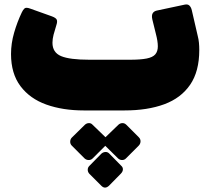

<svg xmlns="http://www.w3.org/2000/svg" viewBox="-20 -491 954 871"><path d="M360 10Q265 10 190.5 -16.5Q116 -43 73 -100Q30 -157 30 -246Q30 -294 44 -342.5Q58 -391 79 -435Q84 -446 91 -452.5Q98 -459 117 -452L215 -417Q234 -410 237.5 -401.5Q241 -393 236 -378Q228 -353 223 -333.5Q218 -314 218 -297Q218 -253 257 -236.5Q296 -220 386 -220H569Q617 -220 645 -225.5Q673 -231 684.5 -244.5Q696 -258 696 -281Q696 -304 687 -338L671 -403Q667 -421 672.5 -430.5Q678 -440 691 -443L818 -470Q832 -473 839.5 -465.5Q847 -458 850 -445L877 -328Q881 -313 882.5 -297Q884 -281 884 -264Q884 -167 842.5 -106.5Q801 -46 725 -18Q649 10 545 10ZM364 228 306 170Q298 162 298.5 151Q299 140 306 133L364 76Q372 68 382.5 67.5Q393 67 400 75L459 132Q467 140 466.5 151Q466 162 458 170L400 228Q393 235 382.5 235Q372 235 364 228ZM516 228 457 170Q450 162 450 151Q450 140 457 133L516 76Q524 68 534.5 67.5Q545 67 553 75L610 132Q618 140 617.5 151Q617 162 609 170L551 228Q544 235 534 235Q524 235 516 228ZM440 352 385 297Q378 289 378 279Q378 269 385 262L440 206Q448 199 458 198.5Q468 198 475 205L530 261Q538 268 537.5 278Q537 288 528 297L474 352Q456 368 440 352Z"/></svg>

Font: Rubik Black
Style: Italic
Weight: 900
Italic angle: -12°
Designer: Hubert and Fischer
Foundry: Hubert and Fischer
Version: Version 2.300;gftools[0.9.30]